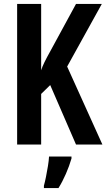

<svg xmlns="http://www.w3.org/2000/svg" viewBox="-20 -734 540 975"><path d="M500 0H366L235 -302L189 -257V0H67V-714H189V-377Q194 -394 206 -418.5Q218 -443 236 -475L366 -714H497L321 -396ZM343 71Q332 109 314.5 149Q297 189 277 221H203V209Q208 191 213.5 164Q219 137 223.5 109Q228 81 229 61H343Z"/></svg>

Font: Noto Sans Bengali ExtraCondensed SemiBold
Style: Regular
Weight: 600
Width: 2
Designer: Joana Ranito - Universal Thirst; Jelle Bosma - Monotype Design Team
Foundry: Universal Thirst ehf.
Version: Version 3.000; ttfautohint (v1.8.4.7-5d5b)